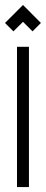

<svg xmlns="http://www.w3.org/2000/svg" viewBox="-40 -762 186 782"><path d="M14.6 -634.3 -19.6 -668.5 53.7 -741.8 126.6 -668.5 92.5 -634.3 53.7 -673.1ZM77.9 0H29.2V-571.4H77.9Z"/></svg>

Font: Marapfhont
Style: Book
Weight: 400
Version: Version 0.15